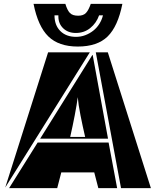

<svg xmlns="http://www.w3.org/2000/svg" viewBox="-20 -970 804 990"><path d="M487 0 466 -81H296L275 0H27L174 -235H540L584 0ZM187 -255 456 -686H458L537 -255ZM536 -700 758 0H604L474 -700ZM228 -700H443L7 -3ZM419 -264Q406 -320 395 -375.5Q384 -431 381 -469Q376 -431 365.5 -376Q355 -321 342 -264ZM5 0 7 -3ZM611 -950Q588 -834 535 -782Q482 -730 381 -730Q283 -730 229.5 -782Q176 -834 153 -950H317Q327 -917 340.5 -903Q354 -889 383 -889Q410 -889 423.5 -903.5Q437 -918 448 -950ZM261 -891Q261 -840 291 -810Q321 -780 372 -780Q397 -780 419.5 -788.5Q442 -797 460.5 -811.5Q479 -826 492 -846.5Q505 -867 511 -891H491Q477 -851 445.5 -825.5Q414 -800 371 -800Q331 -800 306 -824Q281 -848 281 -885V-891Z"/></svg>

Font: J.M. Nexus Grotesque
Style: Regular
Weight: 900
Designer: deFharo
Foundry: deFharo
Version: Version 3.003